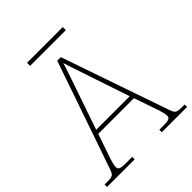

<svg xmlns="http://www.w3.org/2000/svg" viewBox="-230 -964 1101 1101"><g transform="rotate(-45 320.5 -414.0)"><path d="M175 -803H465V-828H175ZM-4 0H220V-20H167C117 -20 112 -29 112 -48C112 -71 134 -129 140 -147L176 -251H465L501 -147C507 -129 529 -71 529 -48C529 -29 524 -20 474 -20H440V0H645V-20H623C577 -20 573 -24 558 -68L335 -714H306L83 -68C68 -24 64 -20 18 -20H-4ZM184 -276 266 -515C281 -560 313 -649 321 -680C335 -638 360 -559 379 -505L456 -276Z"/></g></svg>

Font: Noto Serif Gurmukhi Thin
Style: Regular
Weight: 100
Designer: Vaibhav Singh and the Monotype Design Team
Foundry: Monotype Imaging Inc.
Version: Version 2.004